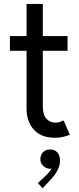

<svg xmlns="http://www.w3.org/2000/svg" viewBox="-20 -704 408 992"><path d="M264.6 7.8Q191.4 7.8 154.3 -34.7Q117.2 -77.1 117.2 -143.6V-683.6H201.2V-152.3Q201.2 -112.3 219.2 -91.3Q237.3 -70.3 266.6 -70.3Q279.3 -70.3 289.6 -74Q299.8 -77.6 308.6 -82L340.8 -7.8Q326.2 -2 307.6 2.9Q289.1 7.8 264.6 7.8ZM31.2 -441.4V-517.6H329.1V-441.4ZM200.2 268.6 175.8 242.2 215.8 204.1Q226.1 194.3 234.6 184.3Q243.2 174.3 248 164.3Q252.9 154.3 252 144.5L267.6 142.6Q265.6 152.8 258.5 160.4Q251.5 168 238.3 168Q220.2 168 204.3 154.1Q188.5 140.1 188.5 118.2Q188.5 95.2 203.6 81.3Q218.8 67.4 238.3 68.4Q261.2 67.4 275.6 83Q290 98.6 290 126Q290 147.9 281.2 167.2Q272.5 186.5 261.2 201.2Q250 215.8 242.2 223.6Z"/></svg>

Font: Reddit Sans
Style: Regular
Weight: 400
Designer: Stephen Hutchings
Foundry: Reddit
Version: Version 1.014